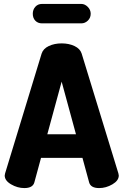

<svg xmlns="http://www.w3.org/2000/svg" viewBox="-20 -958 629 978"><path d="M104 0Q69 0 36.5 -19Q4 -38 4 -64Q4 -67 6 -75L192 -685Q200 -710 228.5 -723.5Q257 -737 294 -737Q331 -737 359.5 -723.5Q388 -710 396 -685L583 -75Q585 -67 585 -64Q585 -38 552.5 -19Q520 0 485 0Q442 0 434 -29L400 -154H189L155 -29Q147 0 104 0ZM221 -274H367L294 -542ZM147 -888Q147 -909 160 -923.5Q173 -938 194 -938H394Q412 -938 427 -923Q442 -908 442 -888Q442 -867 427.5 -853Q413 -839 394 -839H194Q173 -839 160 -852.5Q147 -866 147 -888Z"/></svg>

Font: Dosis
Style: ExtraBold
Weight: 800
Designer: EdgarTolentino, PabloImpallari, IginoMarini
Foundry: EdgarTolentino, PabloImpallari, IginoMarini
Version: Version 1.007